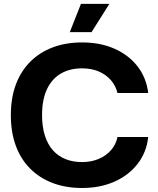

<svg xmlns="http://www.w3.org/2000/svg" viewBox="-20 -956 810 986"><path d="M401.4 9.4Q318.9 9.4 251.9 -15.6Q184.9 -40.7 136.2 -88.8Q87.6 -136.9 61.6 -206.4Q35.7 -276 35.7 -364.7Q35.7 -453.7 61.8 -522.9Q87.9 -592.1 136.4 -640.1Q184.9 -688 251.9 -713.1Q318.9 -738.1 401.4 -738.1Q495 -738.1 568.1 -705.8Q641.1 -673.4 686.4 -615.1Q731.7 -556.9 741.1 -478.3H583.3Q574.4 -515.7 549.6 -544.2Q524.7 -572.7 487.3 -588.9Q449.9 -605 401.4 -605Q339 -605 292.9 -578.4Q246.7 -551.7 221.4 -498.4Q196 -445 196 -364.7Q196 -304.7 210.7 -259.1Q225.4 -213.6 252.2 -183.7Q279 -153.9 316.7 -138.8Q354.4 -123.7 401.4 -123.7Q448.4 -123.7 486.4 -139.7Q524.3 -155.7 549.9 -184.6Q575.4 -213.6 583.3 -252.3H741.1Q732.6 -173.7 686.7 -114.6Q640.9 -55.6 567.5 -23.1Q494.1 9.4 401.4 9.4ZM338.4 -790.9 395.7 -936.1H541.7L450.1 -790.9Z"/></svg>

Font: Mona Sans ExtraLight
Style: Regular
Weight: 200
Designer: Deni Anggara
Foundry: GitHub
Version: Version 2.000